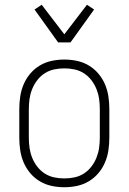

<svg xmlns="http://www.w3.org/2000/svg" viewBox="-20 -778 540 806"><path d="M250 8Q223 8 197 2.5Q171 -3 148 -16.5Q125 -30 107.5 -50.5Q90 -71 79.5 -95.5Q69 -120 65 -146.5Q61 -173 61 -200V-320Q61 -347 65 -373.5Q69 -400 79.5 -424.5Q90 -449 107.5 -469.5Q125 -490 148 -503.5Q171 -517 197 -522.5Q223 -528 250 -528Q277 -528 303 -522.5Q329 -517 352 -503.5Q375 -490 392.5 -469.5Q410 -449 420.5 -424.5Q431 -400 435 -373.5Q439 -347 439 -320V-200Q439 -173 435 -146.5Q431 -120 420.5 -95.5Q410 -71 392.5 -50.5Q375 -30 352 -16.5Q329 -3 303 2.5Q277 8 250 8ZM250 -29Q272 -29 293 -33.5Q314 -38 332 -49.5Q350 -61 363.5 -78.5Q377 -96 385 -116Q393 -136 396 -157Q399 -178 399 -200V-320Q399 -342 396 -363Q393 -384 385 -404Q377 -424 363.5 -441.5Q350 -459 332 -470.5Q314 -482 293 -486.5Q272 -491 250 -491Q228 -491 207 -486.5Q186 -482 168 -470.5Q150 -459 136.5 -441.5Q123 -424 115 -404Q107 -384 104 -363Q101 -342 101 -320V-200Q101 -178 104 -157Q107 -136 115 -116Q123 -96 136.5 -78.5Q150 -61 168 -49.5Q186 -38 207 -33.5Q228 -29 250 -29ZM224 -600 125 -738 155 -758 250 -634 345 -758 375 -738 276 -600Z"/></svg>

Font: Iosevka Term Curly Extralight
Style: Regular
Weight: 200
Designer: Belleve Invis
Foundry: Belleve Invis
Version: Version 32.3.0